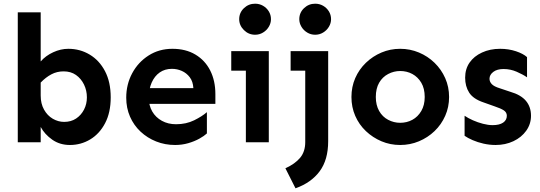

<svg xmlns="http://www.w3.org/2000/svg" viewBox="-20 -770 2923 1039"><path d="M358.4 14.6Q303.7 14.6 262.7 -14.2Q221.7 -43 200.2 -83V0H76.2V-703.1H200.2V-437.5Q227.5 -468.8 268.1 -487.3Q308.6 -505.9 349.6 -505.9Q413.1 -505.9 465.3 -474.6Q517.6 -443.4 548.3 -384.8Q579.1 -326.2 579.1 -243.2Q579.1 -161.1 548.8 -103.5Q518.6 -45.9 468.3 -15.6Q418 14.6 358.4 14.6ZM327.1 -110.4Q364.3 -110.4 391.6 -128.4Q418.9 -146.5 434.6 -176.8Q450.2 -207 450.2 -243.2Q450.2 -280.3 434.6 -312.5Q418.9 -344.7 391.1 -364.3Q363.3 -383.8 324.2 -383.8Q288.1 -383.8 257.8 -367.7Q227.5 -351.6 200.2 -323.2V-252.9Q200.2 -209 218.3 -176.8Q236.3 -144.5 265.6 -127.4Q294.9 -110.4 327.1 -110.4Z M927.7 14.6Q873 14.6 825.2 -4.4Q777.3 -23.4 740.7 -57.6Q704.1 -91.8 683.6 -138.7Q663.1 -185.5 663.1 -241.2Q663.1 -313.5 695.3 -373.5Q727.5 -433.6 784.2 -469.7Q840.8 -505.9 913.1 -505.9Q985.4 -505.9 1037.6 -474.6Q1089.8 -443.4 1117.7 -388.2Q1145.5 -333 1145.5 -260.7V-208H777.3V-293H1026.4Q1024.4 -329.1 1006.8 -352.1Q989.3 -375 963.9 -386.2Q938.5 -397.5 910.2 -397.5Q872.1 -397.5 844.2 -377.9Q816.4 -358.4 800.8 -323.2Q785.2 -288.1 785.2 -241.2Q785.2 -199.2 803.7 -167Q822.3 -134.8 856 -116.2Q889.6 -97.7 932.6 -97.7Q987.3 -97.7 1030.8 -119.1Q1074.2 -140.6 1099.6 -163.1V-47.9Q1085 -34.2 1058.6 -19.5Q1032.2 -4.9 998.5 4.9Q964.8 14.6 927.7 14.6Z M1360.4 -582Q1325.2 -582 1299.8 -607.4Q1274.4 -632.8 1274.4 -666Q1274.4 -701.2 1299.8 -725.6Q1325.2 -750 1360.4 -750Q1383.8 -750 1403.3 -738.8Q1422.9 -727.5 1434.6 -708.5Q1446.3 -689.5 1446.3 -666Q1446.3 -644.5 1434.6 -625Q1422.9 -605.5 1403.3 -593.8Q1383.8 -582 1360.4 -582ZM1310.5 0V-493.2H1434.6V0ZM1231.4 -387.7V-493.2H1434.6V-387.7Z M1685.5 -750Q1709 -750 1728.5 -738.8Q1748 -727.5 1759.8 -708.5Q1771.5 -689.5 1771.5 -666Q1771.5 -644.5 1759.8 -625Q1748 -605.5 1728.5 -593.8Q1709 -582 1685.5 -582Q1662.1 -582 1642.6 -593.8Q1623 -605.5 1611.3 -625Q1599.6 -644.5 1599.6 -666Q1599.6 -701.2 1625 -725.6Q1650.4 -750 1685.5 -750ZM1579.1 249 1524.4 140.6Q1576.2 117.2 1604 84Q1631.8 50.8 1631.8 -1V-387.7H1552.7V-493.2H1755.9V-5.9Q1755.9 94.7 1710 156.7Q1664.1 218.8 1579.1 249Z M2145.5 14.6Q2091.8 14.6 2044.4 -5.4Q1997.1 -25.4 1960 -60.5Q1922.9 -95.7 1902.3 -143.1Q1881.8 -190.4 1881.8 -245.1Q1881.8 -299.8 1902.3 -347.2Q1922.9 -394.5 1960 -430.2Q1997.1 -465.8 2044.4 -485.8Q2091.8 -505.9 2145.5 -505.9Q2199.2 -505.9 2247.1 -485.8Q2294.9 -465.8 2331.5 -430.2Q2368.2 -394.5 2389.2 -347.2Q2410.2 -299.8 2410.2 -245.1Q2410.2 -190.4 2389.2 -143.1Q2368.2 -95.7 2331.5 -60.5Q2294.9 -25.4 2247.1 -5.4Q2199.2 14.6 2145.5 14.6ZM2145.5 -105.5Q2181.6 -105.5 2211.4 -121.6Q2241.2 -137.7 2259.8 -169.4Q2278.3 -201.2 2278.3 -245.1Q2278.3 -291 2259.8 -322.3Q2241.2 -353.5 2211.4 -369.6Q2181.6 -385.7 2145.5 -385.7Q2111.3 -385.7 2080.6 -369.6Q2049.8 -353.5 2031.7 -322.3Q2013.7 -291 2013.7 -245.1Q2013.7 -201.2 2031.7 -169.4Q2049.8 -137.7 2080.6 -121.6Q2111.3 -105.5 2145.5 -105.5Z M2662.1 14.6Q2628.9 14.6 2596.7 7.3Q2564.5 0 2537.6 -11.7Q2510.7 -23.4 2494.1 -35.2V-143.6Q2512.7 -130.9 2539.1 -119.1Q2565.4 -107.4 2593.8 -100.1Q2622.1 -92.8 2645.5 -92.8Q2682.6 -92.8 2702.6 -106.4Q2722.7 -120.1 2722.7 -143.6Q2722.7 -162.1 2706.1 -172.9Q2689.5 -183.6 2657.2 -194.3L2596.7 -215.8Q2541 -234.4 2519 -268.6Q2497.1 -302.7 2497.1 -349.6Q2497.1 -396.5 2521 -431.2Q2544.9 -465.8 2588.4 -485.8Q2631.8 -505.9 2686.5 -505.9Q2732.4 -505.9 2772 -492.7Q2811.5 -479.5 2832 -460.9V-351.6Q2809.6 -367.2 2775.9 -381.8Q2742.2 -396.5 2705.1 -396.5Q2669.9 -396.5 2649.4 -380.9Q2628.9 -365.2 2628.9 -343.8Q2628.9 -328.1 2641.1 -314.9Q2653.3 -301.8 2685.5 -292L2741.2 -273.4Q2798.8 -256.8 2826.2 -224.1Q2853.5 -191.4 2853.5 -143.6Q2853.5 -98.6 2827.6 -62.5Q2801.8 -26.4 2758.3 -5.9Q2714.8 14.6 2662.1 14.6Z"/></svg>

Font: Sen
Style: Bold
Weight: 700
Designer: Kosal Sen, Philatype
Foundry: Philatype
Version: Version 2.000;gftools[0.9.31]